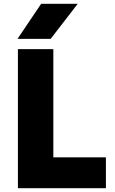

<svg xmlns="http://www.w3.org/2000/svg" viewBox="-20 -988 602 1008"><path d="M74 -730H260V-162H536V0H74ZM196 -968H388L246 -784H72Z"/></svg>

Font: Sora-SIA ExtraBold
Style: Regular
Weight: 800
Designer: Jonathan Barnbrook, Julián Moncada
Foundry: Barnbrook Fonts
Version: Version 2.000